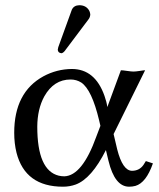

<svg xmlns="http://www.w3.org/2000/svg" viewBox="-20 -702 607 732"><path d="M282.2 -682.1Q309.1 -682.1 320.8 -660.2Q323.7 -653.3 324.2 -647Q323.7 -636.7 317.9 -628.9L226.1 -506.8Q219.7 -499.5 213.9 -499Q201.2 -500.5 200.2 -512.2Q200.7 -516.6 202.1 -522L253.9 -665Q261.7 -681.6 282.2 -682.1ZM413.1 -190.9 426.8 -132.8Q447.3 -51.8 482.9 -50.8Q511.2 -50.8 526.9 -73.2Q531.2 -80.1 536.1 -87.9L563 -79.1Q537.1 -4.9 496.1 6.8Q484.4 9.8 472.2 9.8Q417.5 9.8 393.6 -88.9Q393.1 -90.3 393.1 -90.8L383.8 -129.9Q329.1 -21 268.6 1.5Q245.6 9.8 220.2 9.8Q76.2 9.8 43 -119.6Q34.2 -154.8 34.2 -195.8Q34.2 -350.1 145.5 -411.1Q196.3 -438.5 253.9 -439Q342.3 -439 378.4 -336.4Q386.7 -313 389.2 -293.9L440.9 -434.1Q448.2 -434.1 464.8 -431.6Q481.4 -429.2 488.8 -429.2Q496.6 -429.2 512.7 -431.6Q527.3 -434.1 533.2 -434.1ZM362.8 -222.2 357.9 -243.2Q330.1 -359.9 290 -387.2Q271.5 -398.9 249 -398.9Q185.1 -398.9 148.9 -334.5Q122.6 -286.6 122.1 -219.2Q122.1 -52.2 204.1 -32.2Q214.8 -29.8 225.1 -29.8Q293.5 -31.7 347.2 -181.2Z"/></svg>

Font: Linux Biolinum O
Style: Regular
Weight: 400
Designer: Philipp H. Poll
Foundry: Philipp H. Poll
Version: Version 1.0.4